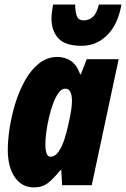

<svg xmlns="http://www.w3.org/2000/svg" viewBox="-20 -813 553 843"><path d="M128.9 9.8Q75.7 9.8 44.9 -34.9Q14.2 -79.6 14.2 -155.8Q14.2 -198.2 22.5 -252Q30.8 -305.7 47.6 -360.1Q64.5 -414.6 90.3 -460.7Q116.2 -506.8 151.9 -534.9Q187.5 -563 232.9 -563Q264.6 -563 290.8 -545.9Q316.9 -528.8 332 -486.8H335L360.8 -553.2H501L382.8 0H252.9L249 -65.9H245.1Q219.7 -33.7 193.6 -12Q167.5 9.8 128.9 9.8ZM201.2 -125Q222.7 -125 238 -148.2Q253.4 -171.4 263.7 -204.1Q273.9 -236.8 279.8 -265.1Q290.5 -311.5 293.2 -333.7Q295.9 -356 295.9 -370.1Q295.9 -423.8 266.1 -423.8Q251 -423.8 237.5 -405.8Q224.1 -387.7 213.4 -358.9Q202.6 -330.1 195.1 -297.1Q187.5 -264.2 183.3 -233.4Q179.2 -202.6 179.2 -181.2Q179.2 -125 201.2 -125ZM337.9 -611.8Q266.1 -611.8 236.1 -645Q206.1 -678.2 206.1 -731Q206.1 -744.6 208 -760.3Q210 -775.9 212.9 -793H310.1Q310.1 -763.7 316.9 -743.7Q323.7 -723.6 347.2 -723.6Q371.1 -723.6 387.9 -739Q404.8 -754.4 414.1 -793H513.2Q497.6 -705.1 450.4 -658.4Q403.3 -611.8 337.9 -611.8Z"/></svg>

Font: Open Sans Condensed ExtraBold
Style: Italic
Weight: 800
Width: 3
Italic angle: -12°
Designer: Monotype Design Team
Foundry: Monotype Imaging Inc.
Version: Version 3.003; ttfautohint (v1.8.4)